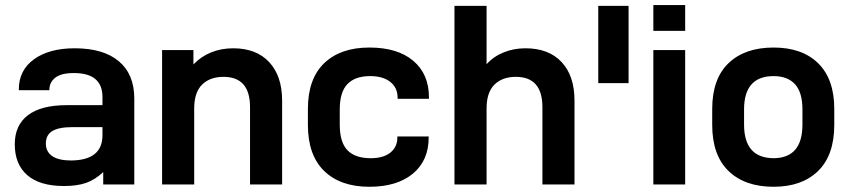

<svg xmlns="http://www.w3.org/2000/svg" viewBox="-20 -713 3289 742"><path d="M499 -332V0H378.9V-47.9Q347.7 -18.6 313 -6.3Q278.3 5.9 227.5 5.9Q133.8 5.9 85.4 -36.1Q37.1 -78.1 37.1 -155.3Q37.1 -229.5 88.4 -268.1Q139.6 -306.6 237.3 -306.6H376V-337.9Q376 -430.7 265.6 -430.7Q215.8 -430.7 193.4 -412.6Q170.9 -394.5 170.9 -367.2V-364.3H52.7V-367.2Q52.7 -441.4 111.3 -483.9Q169.9 -526.4 268.6 -526.4Q379.9 -526.4 439.5 -476.1Q499 -425.8 499 -332ZM376 -190.4V-221.7H259.8Q207 -221.7 182.1 -206.5Q157.2 -191.4 157.2 -158.2Q157.2 -127 181.6 -109.9Q206.1 -92.8 254.9 -92.8Q376 -93.8 376 -190.4Z M606.4 -519.5H727.5V-463.9Q755.9 -494.1 795.4 -510.3Q835 -526.4 880.9 -526.4Q970.7 -526.4 1020.5 -472.7Q1070.3 -418.9 1070.3 -324.2V0H946.3V-298.8Q946.3 -416 843.8 -416Q791 -416 760.7 -385.7Q730.5 -355.5 730.5 -293.9V0H606.4Z M1169.9 -230.5V-292Q1169.9 -408.2 1232.9 -468.8Q1295.9 -529.3 1407.2 -529.3Q1516.6 -529.3 1577.1 -478Q1637.7 -426.8 1637.7 -336.9V-331.1H1516.6V-335Q1516.6 -374 1488.3 -396.5Q1460 -418.9 1410.2 -418.9Q1352.5 -418.9 1322.8 -388.2Q1293 -357.4 1293 -290V-231.4Q1293 -163.1 1322.8 -132.3Q1352.5 -101.6 1413.1 -101.6Q1460.9 -101.6 1488.3 -123Q1515.6 -144.5 1515.6 -181.6V-185.5H1636.7V-181.6Q1636.7 -92.8 1575.7 -42Q1514.6 8.8 1407.2 8.8Q1295.9 8.8 1232.9 -52.2Q1169.9 -113.3 1169.9 -230.5Z M1736.3 -690.4H1860.4V-464.8Q1887.7 -495.1 1926.8 -510.7Q1965.8 -526.4 2010.7 -526.4Q2100.6 -526.4 2150.4 -473.1Q2200.2 -419.9 2200.2 -324.2V0H2076.2V-298.8Q2076.2 -416 1973.6 -416Q1920.9 -416 1890.6 -385.7Q1860.4 -355.5 1860.4 -293.9V0H1736.3Z M2292 -690.4H2409.2V-391.6H2292Z M2504.9 -519.5H2627.9V0H2504.9ZM2504.9 -693.4H2627.9V-593.8H2504.9Z M2732.4 -230.5V-292Q2732.4 -408.2 2795.4 -468.8Q2858.4 -529.3 2969.7 -529.3Q3080.1 -529.3 3142.1 -468.3Q3204.1 -407.2 3204.1 -292V-230.5Q3204.1 -113.3 3141.6 -52.2Q3079.1 8.8 2969.7 8.8Q2858.4 8.8 2795.4 -52.2Q2732.4 -113.3 2732.4 -230.5ZM3081.1 -231.4V-290Q3081.1 -356.4 3052.2 -387.7Q3023.4 -418.9 2969.7 -418.9Q2855.5 -418.9 2855.5 -290V-231.4Q2855.5 -102.5 2969.7 -101.6Q3081.1 -102.5 3081.1 -231.4Z"/></svg>

Font: Dinish Expanded
Style: Bold
Weight: 700
Width: 7
Designer: Charles Nix
Foundry: Playbeing
Version: Version 2.005; ttfautohint (v1.8.3)